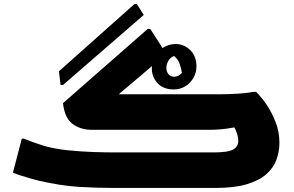

<svg xmlns="http://www.w3.org/2000/svg" viewBox="-20 -931 1454 951"><path d="M724 -788 804 -664 568 -464H1060Q1111 -464 1158.5 -467Q1206 -470 1236 -476H1248Q1273 -453 1299.5 -414Q1326 -375 1345 -326.5Q1364 -278 1364 -224Q1364 -181 1349.5 -140.5Q1335 -100 1299.5 -68.5Q1264 -37 1202.5 -18.5Q1141 0 1046 0H548Q458 0 369.5 -5.5Q281 -11 172 -36Q153 -41 128 -48Q103 -55 80 -62.5Q57 -70 44 -76L88 -244H100Q111 -239 130.5 -231.5Q150 -224 169.5 -218Q189 -212 200 -208Q253 -193 317.5 -186.5Q382 -180 443.5 -178Q505 -176 548 -176H1036Q1110 -176 1135 -190.5Q1160 -205 1160 -232Q1160 -251 1154 -269Q1148 -287 1141 -300Q1103 -293 1074 -290.5Q1045 -288 1016 -288H436Q378 -288 339 -317.5Q300 -347 292 -420L712 -788ZM851 -713Q890 -713 921.5 -683.5Q953 -654 953 -602Q953 -572 938.5 -546Q924 -520 898.5 -504Q873 -488 840 -488Q789 -488 760.5 -519Q732 -550 732 -591Q732 -624 747.5 -651.5Q763 -679 790 -696Q817 -713 851 -713ZM804 -595Q804 -576 814.5 -563.5Q825 -551 842 -551Q855 -551 864.5 -556.5Q874 -562 881 -570Q878 -593 869 -616.5Q860 -640 842 -654Q822 -645 813 -628Q804 -611 804 -595ZM272 -578 646 -911H658L692 -857L292 -510H280Z"/></svg>

Font: Kufam Black
Style: Italic
Weight: 900
Italic angle: -11°
Designer: Artur Schmal
Foundry: Original Type
Version: Version 1.301; ttfautohint (v1.8.3)